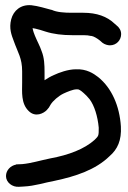

<svg xmlns="http://www.w3.org/2000/svg" viewBox="-20 -696 491 737"><path d="M331 -558C339 -557 353 -549 364 -540L373 -532C382 -525 394 -522 402 -522C427 -522 445 -542 445 -565C445 -580 437 -591 428 -598L420 -605C391 -633 351 -647 300 -647H256C227 -647 198 -649 179 -658H178C155 -664 127 -673 100 -676H99C60 -679 32 -656 23 -622C14 -587 24 -562 33 -538C49 -493 65 -473 65 -422V-379C65 -344 60 -299 90 -270C116 -244 148 -261 160 -274C166 -280 170 -286 174 -294C183 -309 205 -328 224 -337C239 -344 261 -353 273 -353H277C281 -354 289 -350 301 -339C308 -333 316 -325 324 -315C342 -291 355 -250 359 -206C359 -174 359 -175 343 -159C304 -124 244 -101 173 -88C134 -80 99 -69 65 -66L42 -65L41 -64C21 -60 3 -43 3 -20C3 4 27 23 53 21L71 20C114 18 151 5 190 -2C270 -19 347 -44 401 -97C431 -123 447 -157 444 -211C439 -289 409 -358 357 -400C339 -414 312 -432 271 -430C241 -430 206 -417 187 -408C175 -403 163 -396 151 -388V-419C151 -447 150 -474 140 -499C133 -520 123 -537 114 -559C111 -566 107 -577 105 -588C106 -588 112 -587 116 -586C128 -583 140 -580 154 -575C185 -565 220 -561 256 -561H300C312 -561 321 -560 329 -558Z"/></svg>

Font: Stray Cat
Style: Blk
Weight: 900
Version: Version 1.0